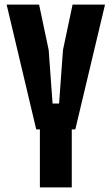

<svg xmlns="http://www.w3.org/2000/svg" viewBox="-20 -820 488 840"><path d="M154.5 0V-254H138.5L9 -800H151L193 -601L210 -367H238.5L255.5 -601L297.5 -800H439.5L309.5 -254H294V0Z"/></svg>

Font: Big Shoulders Thin ExtraBold
Style: Regular
Weight: 800
Version: Version 2.002